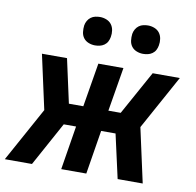

<svg xmlns="http://www.w3.org/2000/svg" viewBox="-92 -822 924 905"><g transform="rotate(10 369.5 -369.0)"><path d="M-11 0 132 -260 75 -520H195L241 -310H310L345 -520H465L430 -310H489L605 -520H735L592 -260L649 0H529L482 -210H413L379 0H259L293 -210H234L119 0ZM544 -602Q528 -602 513 -608Q498 -614 489 -626Q480 -638 478 -654Q476 -670 478 -686Q480 -698 486 -708.5Q492 -719 501.5 -726Q511 -733 522.5 -735.5Q534 -738 545 -738Q561 -738 576 -732Q591 -726 600 -714Q609 -702 611.5 -686Q614 -670 611 -654Q609 -642 603.5 -631.5Q598 -621 588 -614Q578 -607 566.5 -604.5Q555 -602 544 -602ZM314 -602Q298 -602 283 -608Q268 -614 259 -626Q250 -638 248 -654Q246 -670 248 -686Q250 -698 256 -708.5Q262 -719 271.5 -726Q281 -733 292.5 -735.5Q304 -738 315 -738Q331 -738 346 -732Q361 -726 370 -714Q379 -702 381.5 -686Q384 -670 381 -654Q379 -642 373.5 -631.5Q368 -621 358 -614Q348 -607 336.5 -604.5Q325 -602 314 -602Z"/></g></svg>

Font: Iosevka Aile
Style: Bold Italic
Weight: 700
Italic angle: -9°
Designer: Belleve Invis
Foundry: Belleve Invis
Version: Version 28.0.1; ttfautohint (v1.8.4)